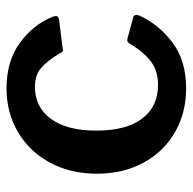

<svg xmlns="http://www.w3.org/2000/svg" viewBox="-21 -559 590 588"><g transform="rotate(-90 274.0 -265.0)"><path d="M517 -398 519 -389Q519 -381 507 -379L419 -368L415 -367Q408 -367 405 -377Q381 -416 359.5 -434.5Q338 -453 302 -453Q240 -453 204 -404Q168 -355 168 -265Q168 -173 205 -124.5Q242 -76 308 -76Q351 -76 380 -98Q409 -120 436 -165Q439 -169 442.5 -170Q446 -171 452 -169L515 -152Q525 -149 521 -135Q496 -77 440 -33.5Q384 10 297 10Q222 10 162.5 -24.5Q103 -59 69.5 -121Q36 -183 36 -263Q36 -344 70 -407Q104 -470 163.5 -505Q223 -540 297 -540Q381 -540 437 -499Q493 -458 517 -398Z"/></g></svg>

Font: n
Style: Regular
Weight: 600
Designer: Pablo Impallari, Rodrigo Fuenzalida
Foundry: Impallari Type
Version: Version 1.002; ttfautohint (v1.5)